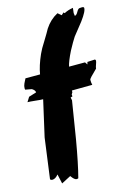

<svg xmlns="http://www.w3.org/2000/svg" viewBox="-125 -792 653 953"><g transform="rotate(-15 201.5 -315.0)"><path d="M403 -716Q406 -699 371 -652Q346 -620 321 -589Q307 -568 285 -527Q260 -477 255 -452H337L346 -439L349 -451L388 -453Q392 -451 392 -446Q392 -441 387 -427.5Q382 -414 382 -408Q340 -368 340 -362Q340 -346 343 -335Q335 -335 238 -334V-325L232 -315L233 -305L223 -302L226 -287Q210 -191 195 -95Q174 27 156 95Q152 97 147 97Q136 97 120 74L72 99L61 50Q46 69 30 69Q23 69 19 64L47 -144Q48 -146 89 -329Q75 -329 50 -332Q22 -335 10 -335L25 -359L64 -371Q64 -382 48 -392L15 -398Q14 -405 14 -405Q14 -417 19.5 -429Q25 -441 31 -452H106Q113 -495 137 -549Q147 -572 169 -606Q193 -645 202 -662Q228 -702 268 -723L286 -708L298 -719L303 -714Q323 -725 349 -729Q346 -703 346 -703L348 -688Q357 -689 364.5 -703Q372 -717 379 -719Q402 -722 403 -716Z"/></g></svg>

Font: Ode an Erik AH
Style: Regular
Weight: 400
Designer: Andreas Höfeld
Foundry: Fontgrube AH
Version: Version 2.00